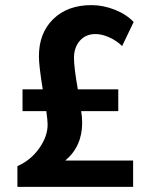

<svg xmlns="http://www.w3.org/2000/svg" viewBox="-20 -730 591 750"><path d="M235 -103H500V0H48V-81Q100 -104 133 -150.5Q166 -197 166 -243Q166 -259 161 -296H68V-381H147Q132 -473 132 -510Q132 -601 188 -655.5Q244 -710 337 -710Q383 -710 428.5 -692Q474 -674 502 -644L457 -550Q436 -571 407 -584Q378 -597 353 -597Q315 -597 292 -571Q269 -545 269 -503Q269 -467 284 -381H442V-296H297Q301 -273 301 -251Q301 -158 235 -103Z"/></svg>

Font: Sarabun
Style: Bold
Weight: 700
Designer: Suppakit Chalermlarp | Katatrad Co.,Ltd.
Foundry: Cadson Demak Co.,Ltd.
Version: Version 1.000; ttfautohint (v1.6)